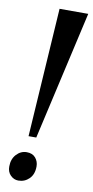

<svg xmlns="http://www.w3.org/2000/svg" viewBox="-99 -928 473 979"><g transform="rotate(10 137.5 -438.5)"><path d="M126.5 -888H275L123.5 -221H83.5ZM13.5 -52.5Q13.5 -90.5 36 -114.8Q58.5 -139 89 -139Q119 -139 134.8 -120.2Q150.5 -101.5 150.5 -76Q150.5 -35 127.2 -12Q104 11 71 11Q48 11 30.5 -6.5Q13 -24 13.5 -52.5Z"/></g></svg>

Font: Merriweather 120pt
Style: Bold Italic
Weight: 700
Italic angle: -7.8°
Version: Version 2.101